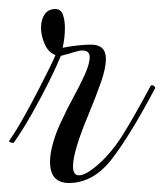

<svg xmlns="http://www.w3.org/2000/svg" viewBox="-22 -401 365 426"><path d="M131 5Q89 5 89 -42Q89 -60 96 -85Q103 -110 118 -140Q126 -158 140 -183.5Q154 -209 165.5 -234Q177 -259 177 -274Q177 -289 161 -289Q154 -289 143 -285.5Q132 -282 113 -277Q105 -257 87.5 -221.5Q70 -186 49 -149Q28 -112 9 -85Q9 -85 8.5 -84.5Q8 -84 6 -84Q4 -84 0.5 -85.5Q-3 -87 -2 -88Q14 -111 31 -141.5Q48 -172 63.5 -202Q79 -232 89.5 -253.5Q100 -275 101 -279Q86 -284 77.5 -302.5Q69 -321 69 -340Q69 -357 77 -369Q85 -381 101 -381Q113 -381 117.5 -368.5Q122 -356 122 -339Q122 -317 117 -295Q117 -295 128 -297Q139 -299 154 -300.5Q169 -302 180 -302Q213 -302 213 -270Q213 -250 202 -218.5Q191 -187 174 -146Q140 -65 140 -32Q140 -12 153 -12Q169 -12 198 -38Q227 -64 251.5 -103.5Q276 -143 312 -210Q313 -212 315 -212Q318 -212 320.5 -209.5Q323 -207 322 -205Q267 -101 226 -48Q185 5 131 5Z"/></svg>

Font: Mea Culpa
Style: Regular
Weight: 400
Designer: Robert E. Leuschke
Foundry: Robert E. Leuschke
Version: Version 1.010; ttfautohint (v1.8.3)